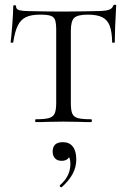

<svg xmlns="http://www.w3.org/2000/svg" viewBox="-20 -517 536 813"><path d="M36 -338Q36 -336 30.5 -336Q25 -336 25 -338Q28 -361 32 -412Q36 -463 36 -490Q36 -495 42 -495Q48 -495 48 -490Q48 -477 63 -473.5Q78 -470 100 -470Q188 -468 251 -468L338 -469Q356 -470 385 -470Q421 -470 438 -474.5Q455 -479 460 -494Q462 -497 467 -497Q472 -497 472 -494Q466 -386 466 -338Q466 -336 460.5 -336Q455 -336 455 -338Q454 -383 444.5 -408Q435 -433 413 -444Q391 -455 352 -455Q309 -455 294.5 -441.5Q280 -428 280 -387V-81Q280 -50 286 -36Q292 -22 309.5 -17Q327 -12 366 -12Q369 -12 369 -6Q369 0 366 0Q335 0 318 -1L248 -2L181 -1Q163 0 131 0Q129 0 129 -6Q129 -12 131 -12Q169 -12 187 -17Q205 -22 211.5 -36.5Q218 -51 218 -81V-389Q218 -418 213.5 -431.5Q209 -445 195 -450Q181 -455 150 -455Q112 -455 90 -444.5Q68 -434 55.5 -409Q43 -384 36 -338ZM239 276Q236 276 234 272.5Q232 269 234 267Q278 229 278 178Q278 158 272.5 149Q267 140 256 135L275 129Q277 146 267.5 155Q258 164 241 164Q223 164 213 153.5Q203 143 203 125Q203 85 246 85Q274 85 288.5 104Q303 123 303 158Q303 191 287.5 219.5Q272 248 242 275Q241 276 239 276Z"/></svg>

Font: Cormorant SC
Style: Regular
Weight: 400
Designer: Christian Thalmann (Catharsis Fonts)
Foundry: Catharsis Fonts
Version: Version 4.000